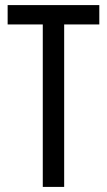

<svg xmlns="http://www.w3.org/2000/svg" viewBox="-20 -734 421 754"><path d="M232 0H148V-638H10V-714H370V-638H232Z"/></svg>

Font: Noto Sans Malayalam ExtraCondensed
Style: Regular
Weight: 400
Width: 2
Designer: Jelle Bosma - Monotype Design Team
Foundry: Monotype Imaging Inc.
Version: Version 2.104; ttfautohint (v1.8.4.7-5d5b)